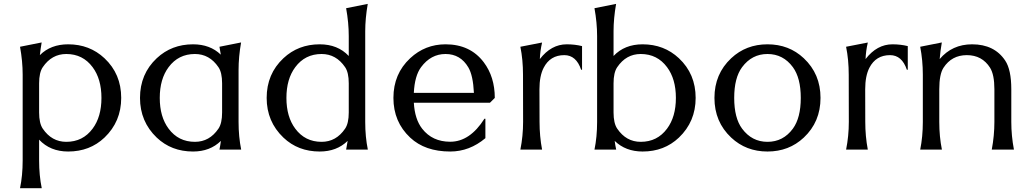

<svg xmlns="http://www.w3.org/2000/svg" viewBox="-20 -777 5369 997"><path d="M324.2 -40.5Q410.2 -40.5 460.9 -108.9Q506.8 -170.4 506.8 -268.6Q506.8 -366.7 460.9 -428.2Q410.2 -496.6 324.2 -496.6Q248.5 -496.6 202.1 -428.2Q183.1 -400.4 183.1 -344.2V-192.9Q183.1 -136.7 202.1 -108.9Q248.5 -40.5 324.2 -40.5ZM334 9.8Q240.7 9.8 183.1 -51.8V56.6Q183.1 133.8 196.8 200.2H84Q97.7 134.3 97.7 56.6V-389.6Q97.7 -459 84 -534.2L196.3 -556.6Q190.4 -522.5 187 -490.7Q243.2 -546.9 334 -546.9Q445.3 -546.9 522.5 -474.6Q609.4 -393.1 609.4 -268.6Q609.4 -145.5 522.5 -62.5Q446.3 9.8 334 9.8Z M1232.4 0H1119.6Q1124 -22 1127 -45.4Q1070.8 9.8 982.4 9.8Q870.1 9.8 793.9 -62.5Q707 -145.5 707 -268.6Q707 -393.1 793.9 -474.6Q871.1 -546.9 982.4 -546.9Q1070.8 -546.9 1126.5 -493.2Q1123.5 -514.2 1119.6 -534.2L1231.9 -556.6Q1218.8 -481.9 1218.8 -413.6V-144Q1218.8 -67.4 1232.4 0ZM992.2 -40.5Q1067.9 -40.5 1114.3 -108.9Q1133.3 -136.7 1133.3 -192.9V-344.2Q1133.3 -400.4 1114.3 -428.2Q1067.9 -496.6 992.2 -496.6Q906.2 -496.6 855.5 -428.2Q809.6 -366.7 809.6 -268.6Q809.6 -170.4 855.5 -108.9Q906.2 -40.5 992.2 -40.5Z M1649.9 -40.5Q1725.6 -40.5 1772 -108.9Q1791 -136.7 1791 -192.9V-344.2Q1791 -400.4 1772 -428.2Q1725.6 -496.6 1649.9 -496.6Q1564 -496.6 1513.2 -428.2Q1467.3 -366.7 1467.3 -268.6Q1467.3 -170.4 1513.2 -108.9Q1564 -40.5 1649.9 -40.5ZM1890.1 0H1777.3Q1781.7 -22 1785.2 -45.4Q1728.5 9.8 1640.1 9.8Q1527.8 9.8 1451.7 -62.5Q1364.7 -145.5 1364.7 -268.6Q1364.7 -393.1 1451.7 -474.6Q1528.8 -546.9 1640.1 -546.9Q1733.9 -546.9 1791 -486.3V-589.8Q1791 -659.2 1777.3 -734.4L1889.6 -756.8Q1876.5 -680.7 1876.5 -614.7V-143.6Q1876.5 -66.4 1890.1 0Z M2317.9 9.8Q2187 9.8 2109.9 -62.5Q2022.9 -144 2022.9 -268.6Q2022.9 -393.6 2109.9 -474.6Q2187.5 -546.9 2293.5 -546.9Q2421.4 -546.9 2491.7 -454.1Q2549.3 -377.9 2549.3 -268.6L2524.4 -243.7H2128.9Q2133.8 -157.7 2172.4 -108.4Q2225.1 -41 2317.9 -41Q2419.9 -41 2495.6 -160.6L2500.5 -160.2V-59.6Q2418 9.8 2317.9 9.8ZM2128.9 -294.9H2440.9Q2436.5 -385.3 2412.1 -426.8Q2371.1 -496.6 2293.5 -496.6Q2217.3 -496.6 2166.5 -428.2Q2133.3 -383.3 2128.9 -294.9Z M2682.1 0Q2696.3 -70.3 2696.3 -144.5L2695.8 -389.2Q2695.8 -467.3 2682.1 -534.2L2794.9 -556.2Q2784.7 -512.2 2783.2 -470.2Q2842.3 -546.9 2922.9 -546.9Q2964.8 -546.9 3002.4 -537.6V-415H2997.6Q2972.2 -490.7 2910.2 -490.7Q2836.9 -490.7 2803.2 -425.3Q2781.2 -382.8 2781.2 -313.5L2781.7 -144.5Q2781.7 -69.3 2794.9 0Z M3307.1 -40.5Q3393.1 -40.5 3443.8 -108.9Q3489.7 -170.4 3489.7 -268.6Q3489.7 -366.7 3443.8 -428.2Q3393.1 -496.6 3307.1 -496.6Q3231.4 -496.6 3185.1 -428.2Q3166 -400.4 3166 -344.2V-192.9Q3166 -136.7 3185.1 -108.9Q3231.4 -40.5 3307.1 -40.5ZM3066.9 0Q3080.6 -65.9 3080.6 -143.6V-589.8Q3080.6 -659.2 3066.9 -734.4L3179.2 -756.8Q3166 -680.7 3166 -614.7V-486.3Q3223.1 -546.9 3316.9 -546.9Q3428.2 -546.9 3505.4 -474.6Q3592.3 -393.1 3592.3 -268.6Q3592.3 -145.5 3505.4 -62.5Q3429.2 9.8 3316.9 9.8Q3228.5 9.8 3171.9 -45.4Q3174.8 -22 3179.7 0Z M3776.9 -62.5Q3689.9 -144 3689.9 -268.6Q3689.9 -393.1 3776.9 -474.6Q3854 -546.9 3965.3 -546.9Q4077.1 -546.9 4153.8 -474.6Q4240.7 -393.1 4240.7 -268.6Q4240.7 -144 4153.8 -62.5Q4076.7 9.8 3965.3 9.8Q3854 9.8 3776.9 -62.5ZM3965.3 -40.5Q4046.9 -40.5 4097.2 -108.9Q4138.2 -165 4138.2 -268.6Q4138.2 -372.1 4097.2 -428.2Q4046.9 -496.6 3965.3 -496.6Q3884.3 -496.6 3833.5 -428.2Q3792.5 -373 3792.5 -268.6Q3792.5 -164.1 3833.5 -108.9Q3884.3 -40.5 3965.3 -40.5Z M4373.5 0Q4387.7 -70.3 4387.7 -144.5L4387.2 -389.2Q4387.2 -467.3 4373.5 -534.2L4486.3 -556.2Q4476.1 -512.2 4474.6 -470.2Q4533.7 -546.9 4614.3 -546.9Q4656.2 -546.9 4693.8 -537.6V-415H4689Q4663.6 -490.7 4601.6 -490.7Q4528.3 -490.7 4494.6 -425.3Q4472.7 -382.8 4472.7 -313.5L4473.1 -144.5Q4473.1 -69.3 4486.3 0Z M4758.3 0Q4772 -66.9 4772 -144V-389.2Q4772 -463.9 4758.3 -534.2L4870.6 -556.6Q4862.8 -512.2 4859.4 -470.2Q4924.3 -546.9 5027.8 -546.9Q5143.6 -546.9 5199.7 -462.4Q5231.4 -415 5231.4 -313V-143.6Q5231.4 -71.8 5245.1 0H5129.9Q5143.6 -72.3 5143.6 -144V-313.5Q5143.6 -389.2 5121.1 -425.3Q5079.6 -490.7 5000.5 -490.7Q4921.9 -490.7 4879.4 -425.3Q4857.4 -391.6 4857.4 -313.5V-144Q4857.4 -67.4 4871.1 0Z"/></svg>

Font: Classica
Style: Book
Weight: 400
Designer: Wojciech Kalinowski "wmk69" (wmk69@o2.pl)
Foundry: Wojciech Kalinowski "wmk69" (wmk69@o2.pl)
Version: Version 2.1.1; 2021-05-14